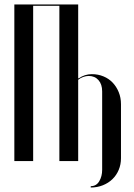

<svg xmlns="http://www.w3.org/2000/svg" viewBox="-20 -719 598 857"><path d="M329 -699V-370L331 -369Q358 -388 390 -388Q418 -388 442 -378Q466 -368 483 -350Q500 -332 510 -307.5Q520 -283 520 -254V-13Q520 15 510 39Q500 63 482 80.5Q464 98 439 108Q414 118 385 118V112Q410 112 423 90Q436 68 436 39V-311Q436 -343 419.5 -361.5Q403 -380 376 -380Q364 -380 351.5 -375.5Q339 -371 329 -363V0H245V-693H128V0H44V-699Z"/></svg>

Font: Moniqa SemBd Narrow Display
Style: Regular
Weight: 600
Width: 4
Designer: Rajesh Rajput
Foundry: Rajesh Rajput
Version: Version 1.000